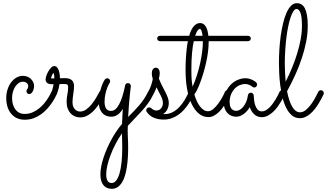

<svg xmlns="http://www.w3.org/2000/svg" viewBox="-20 -732 2066 1213"><path d="M337.9 -135.3Q335 -129.9 327.9 -115.7Q320.8 -101.6 308.8 -83.7Q296.9 -65.9 280.3 -46.9Q263.7 -27.8 242.2 -12Q220.7 3.9 194.1 14.2Q167.5 24.4 136.2 24.4Q108.4 24.4 86.9 14.4Q65.4 4.4 50.3 -13.9Q35.2 -32.2 27.3 -57.1Q19.5 -82 19.5 -112.3Q19.5 -141.6 27.8 -167.2Q36.1 -192.9 50.5 -211.9Q64.9 -231 84 -241.9Q103 -252.9 124.5 -252.9Q140.6 -252.9 153.8 -247.3Q167 -241.7 176 -232.4Q185.1 -223.1 190.2 -211.9Q195.3 -200.7 195.3 -189.5Q195.3 -178.7 192.6 -169.4Q189.9 -160.2 185.8 -153.1Q181.6 -146 176.3 -141.8Q170.9 -137.7 165.5 -137.7Q157.2 -137.7 152.1 -143.1Q147 -148.4 147 -156.2Q147 -160.2 148.7 -163.1Q150.4 -166 152.6 -169.2Q154.8 -172.4 156.5 -177Q158.2 -181.6 158.2 -189Q158.2 -199.2 148.7 -207.5Q139.2 -215.8 124.5 -215.8Q110.8 -215.8 98.4 -207.5Q85.9 -199.2 76.7 -185.3Q67.4 -171.4 61.8 -152.6Q56.2 -133.8 56.2 -112.8Q56.2 -92.8 61 -74.7Q65.9 -56.6 75.7 -42.7Q85.4 -28.8 100.3 -20.5Q115.2 -12.2 135.7 -12.2Q162.1 -12.2 184.6 -21.7Q207 -31.2 225.6 -45.9Q244.1 -60.5 258.3 -77.9Q272.5 -95.2 282.5 -110.6Q292.5 -126 298.1 -137.5Q303.7 -148.9 304.7 -151.9Q306.6 -156.7 311.3 -159.4Q315.9 -162.1 321.3 -162.1Q329.6 -162.1 334.7 -156.2Q339.8 -150.4 339.8 -143.1Q339.8 -140.1 337.9 -135.3Z M356 -200.7Q354 -187.5 351.1 -176Q348.1 -164.6 345.5 -156Q342.8 -147.5 340.8 -142.1Q338.9 -136.7 338.4 -136.2Q333.5 -125 321.3 -125Q314.5 -125 308.6 -130.1Q302.7 -135.3 302.7 -143.1Q302.7 -146 303.7 -147.5Q304.7 -148.9 306.6 -153.3Q308.6 -157.7 311.5 -168Q314.5 -178.2 318.8 -199.7Q310.5 -199.7 301.8 -200.2Q293 -200.7 285.4 -203.6Q277.8 -206.5 272.9 -212.9Q268.1 -219.2 268.1 -230.5Q268.1 -238.8 272.7 -252.9Q277.3 -267.1 285.2 -280.8Q293 -294.4 302.7 -304.4Q312.5 -314.5 322.3 -314.5Q333.5 -314.5 340.6 -306.2Q347.7 -297.9 351.6 -285.9Q355.5 -273.9 357.2 -260.7Q358.9 -247.6 358.9 -237.8Q367.2 -237.8 375.2 -238Q383.3 -238.3 390.6 -238.3Q418.5 -238.3 433.1 -226.1Q447.8 -213.9 447.8 -186Q447.8 -174.8 446.3 -162.6Q444.8 -150.4 442.9 -137.5Q440.9 -124.5 439.5 -111.8Q438 -99.1 438 -86.9Q438 -69.3 442.9 -57.9Q447.8 -46.4 455.1 -39.6Q462.4 -32.7 470.7 -30Q479 -27.3 485.8 -27.3Q506.8 -27.3 525.4 -41Q543.9 -54.7 559.6 -74Q575.2 -93.3 587.6 -114.7Q600.1 -136.2 608.4 -152.3Q610.8 -156.7 615.2 -159.2Q619.6 -161.6 624.5 -161.6Q633.3 -161.6 638.2 -156Q643.1 -150.4 643.1 -143.6Q643.1 -138.7 641.1 -134.8Q629.9 -114.7 615 -89.6Q600.1 -64.5 581.1 -42.5Q562 -20.5 538.3 -5.4Q514.6 9.8 486.3 9.8Q468.8 9.8 453.1 3.2Q437.5 -3.4 426 -15.9Q414.6 -28.3 407.7 -46.6Q400.9 -64.9 400.9 -87.9Q400.9 -112.3 405.8 -136.5Q410.6 -160.6 410.6 -182.6Q410.6 -191.9 406.5 -196.5Q402.3 -201.2 388.2 -201.2Q381.3 -201.2 373.3 -201.2Q365.2 -201.2 356 -200.7ZM323.2 -236.8Q323.2 -240.2 323 -245.8Q322.8 -251.5 322 -256.8Q321.3 -262.2 320.1 -266.1Q318.8 -270 317.4 -270Q315.9 -270 313.7 -266.4Q311.5 -262.7 309.1 -257.6Q306.6 -252.4 304.7 -246.6Q302.7 -240.7 301.8 -236.8Z M789.6 6.8Q806.6 -10.3 824.2 -28.1Q841.8 -45.9 858.4 -65.4Q875 -85 889.4 -106.2Q903.8 -127.4 915 -151.4Q917.5 -156.7 921.9 -159.4Q926.3 -162.1 931.6 -162.1Q939.9 -162.1 945.1 -156.2Q950.2 -150.4 950.2 -143.1Q950.2 -139.2 948.7 -135.7Q933.6 -104 914.1 -77.6Q894.5 -51.3 873 -27.6Q851.6 -3.9 829.6 18.3Q807.6 40.5 787.6 63Q785.6 96.7 787.6 130.6Q789.6 164.6 789.6 202.6Q789.6 233.9 787.6 265.1Q785.6 296.4 781.2 325Q776.9 353.5 769.3 378.4Q761.7 403.3 750 421.6Q738.3 439.9 722.7 450.4Q707 460.9 686 460.9Q651.4 460.9 632.8 437Q614.3 413.1 614.3 370.1Q614.3 346.7 619.4 319.8Q624.5 293 633.8 264.4Q643.1 235.8 656 206.5Q668.9 177.2 684.1 149.4Q699.2 121.6 716.3 96.4Q733.4 71.3 751 50.8Q752 27.3 753.2 2.2Q754.4 -22.9 755.9 -44.4Q743.2 -22 724.4 -8.3Q705.6 5.4 683.1 5.4Q646 5.4 625 -19.5Q604 -44.4 604 -87.9Q604 -119.6 610.1 -145.8Q616.2 -171.9 623.3 -190.7Q630.4 -209.5 636.2 -219.5Q642.1 -229.5 642.1 -229Q647.5 -237.3 657.2 -237.3Q665.5 -237.3 670.7 -231.7Q675.8 -226.1 675.8 -218.8Q675.8 -213.4 672.9 -209Q673.3 -209.5 668.2 -200.9Q663.1 -192.4 657 -176.3Q650.9 -160.2 645.8 -137.7Q640.6 -115.2 640.6 -88.4Q640.6 -61.5 650.4 -46.4Q660.2 -31.2 682.1 -31.2Q710 -31.2 732.4 -72.5Q754.9 -113.8 770.5 -192.4Q771.5 -198.7 776.4 -202.9Q781.2 -207 788.1 -207Q795.9 -207 801.3 -201.7Q806.6 -196.3 806.6 -188.5Q806.6 -187 804.7 -171.1Q802.7 -155.3 800 -128.9Q797.4 -102.5 794.4 -67.6Q791.5 -32.7 789.6 6.8ZM750.5 110.4Q728.5 142.1 710.2 177.2Q691.9 212.4 678.7 247.1Q665.5 281.7 658.2 313.5Q650.9 345.2 650.9 370.1Q650.9 395.5 659.2 409.9Q667.5 424.3 685.5 424.3Q701.7 424.3 714.1 408.4Q726.6 392.6 735.1 363.3Q743.7 334 748 292.2Q752.4 250.5 752.4 198.7Q752.4 177.7 751.7 156.2Q751 134.8 750.5 110.4Z M969.2 -180.7Q966.3 -172.9 962.2 -163.1Q958 -153.3 952.6 -142.6Q948.2 -134.3 943.6 -129.6Q939 -125 931.6 -125Q923.3 -125 918.5 -130.1Q913.6 -135.3 913.6 -142.1Q913.6 -144.5 914.1 -146.2Q914.6 -147.9 916.5 -151.9Q929.2 -176.3 935.3 -194.6Q941.4 -212.9 945.3 -232.9Q941.9 -244.1 940.4 -252Q939 -259.8 939 -268.1Q939 -284.2 945.8 -294.2Q952.6 -304.2 964.8 -304.2Q976.1 -304.2 982.7 -294.4Q989.3 -284.7 989.3 -270.5Q989.3 -262.7 987.8 -254.9Q986.3 -247.1 983.9 -235.4Q995.1 -207.5 1006.3 -186Q1017.6 -164.6 1026.4 -146.7Q1035.2 -128.9 1040.8 -113.3Q1046.4 -97.7 1046.4 -82Q1046.4 -61.5 1038.1 -43Q1029.8 -24.4 1010.7 -11.7Q1013.2 -11.2 1015.6 -11.2Q1018.1 -11.2 1020.5 -11.2Q1048.3 -11.2 1071.8 -23.9Q1095.2 -36.6 1114 -56.9Q1132.8 -77.1 1147.5 -101.8Q1162.1 -126.5 1172.9 -150.9Q1177.7 -162.1 1186.5 -162.1Q1194.8 -162.1 1199.5 -156.2Q1204.1 -150.4 1204.1 -143.6Q1204.1 -139.6 1202.6 -136.2Q1197.3 -123 1188.7 -106.2Q1180.2 -89.4 1168.2 -71.5Q1156.2 -53.7 1140.6 -36.6Q1125 -19.5 1105.7 -6.1Q1086.4 7.3 1063.5 15.4Q1040.5 23.4 1013.2 23.4Q980.5 23.4 952.4 12Q924.3 0.5 906.7 -25.9Q903.8 -30.3 903.8 -35.2Q903.8 -42.5 909.4 -48.1Q915 -53.7 922.4 -53.7Q930.2 -53.7 935.5 -48.3Q936 -47.4 939 -45.2Q941.9 -43 946 -40.3Q950.2 -37.6 955.8 -35.6Q961.4 -33.7 967.3 -33.7Q979 -33.7 987.1 -38.6Q995.1 -43.5 1000 -50.5Q1004.9 -57.6 1007.1 -65.7Q1009.3 -73.7 1009.3 -79.6Q1009.3 -91.8 1005.4 -104Q1001.5 -116.2 995.4 -128.4Q989.3 -140.6 982.2 -153.6Q975.1 -166.5 969.2 -180.7Z M1564.5 -488.8Q1564.5 -481 1559.1 -476.3Q1553.7 -471.7 1545.9 -471.7H1298.3V-466.3Q1298.3 -436.5 1293.9 -402.8Q1289.6 -369.1 1282 -335.7Q1274.4 -302.2 1264.9 -270.5Q1255.4 -238.8 1245.4 -211.9Q1235.4 -185.1 1225.6 -165.3Q1215.8 -145.5 1208 -135.7Q1214.4 -113.3 1223.1 -94Q1231.9 -74.7 1242.9 -60.3Q1253.9 -45.9 1266.6 -37.6Q1279.3 -29.3 1293.9 -29.3Q1311 -29.3 1327.9 -43.7Q1344.7 -58.1 1359.1 -77.9Q1373.5 -97.7 1384.5 -117.9Q1395.5 -138.2 1400.4 -150.4Q1405.3 -162.1 1417.5 -162.1Q1425.8 -162.1 1430.9 -156.2Q1436 -150.4 1436 -143.6Q1436 -140.1 1434.6 -136.7Q1433.1 -133.3 1427.5 -121.1Q1421.9 -108.9 1412.8 -92.8Q1403.8 -76.7 1391.8 -58.8Q1379.9 -41 1365 -26.4Q1350.1 -11.7 1333 -2Q1315.9 7.8 1296.9 7.8Q1263.2 7.8 1236.3 -14.2Q1209.5 -36.1 1190.7 -75.7Q1171.9 -115.2 1162.1 -169.4Q1152.3 -223.6 1152.3 -288.1Q1152.3 -304.2 1152.8 -325.9Q1153.3 -347.7 1154.8 -371.8Q1156.2 -396 1159.2 -421.6Q1162.1 -447.3 1167 -471.7H991.7Q983.9 -471.7 978.5 -476.3Q973.1 -481 973.1 -488.8Q973.1 -496.6 978.5 -501.2Q983.9 -505.9 991.7 -505.9H1175.3Q1180.2 -523.4 1186.8 -538.1Q1193.4 -552.7 1201.9 -563.5Q1210.4 -574.2 1220.9 -580.3Q1231.4 -586.4 1244.1 -586.4Q1256.3 -586.4 1265.4 -580.3Q1274.4 -574.2 1280.8 -563.5Q1287.1 -552.7 1290.8 -538.1Q1294.4 -523.4 1296.4 -505.9H1545.9Q1553.7 -505.9 1559.1 -501.2Q1564.5 -496.6 1564.5 -488.8ZM1196.8 -184.6Q1211.4 -216.8 1223.4 -254.2Q1235.4 -291.5 1243.9 -329.6Q1252.4 -367.7 1257.1 -404.3Q1261.7 -440.9 1261.7 -471.7H1204.1Q1197.3 -441.4 1193.1 -396.7Q1189 -352.1 1189 -288.1Q1189 -252.4 1190.9 -228.3Q1192.9 -204.1 1196.8 -184.6ZM1242.2 -549.8Q1237.8 -549.8 1229.5 -540.3Q1221.2 -530.8 1212.9 -505.9H1259.8Q1257.3 -526.4 1252.7 -538.1Q1248 -549.8 1242.2 -549.8ZM1204.6 -149.4V-148.9Z M1779.8 -136.2Q1777.8 -132.3 1771.7 -119.9Q1765.6 -107.4 1756.1 -91.3Q1746.6 -75.2 1733.9 -57.6Q1721.2 -40 1705.6 -25.4Q1689.9 -10.7 1671.9 -1.2Q1653.8 8.3 1633.8 8.3Q1605.5 8.3 1586.2 -9.8Q1566.9 -27.8 1558.1 -55.2Q1541.5 -27.3 1518.6 -11Q1495.6 5.4 1472.7 5.4Q1454.6 5.4 1439.9 -1.2Q1425.3 -7.8 1415 -19.8Q1404.8 -31.7 1399.2 -47.9Q1393.6 -64 1393.6 -83Q1393.6 -121.1 1406.5 -150.1Q1419.4 -179.2 1439.5 -198.7Q1459.5 -218.3 1483.6 -228Q1507.8 -237.8 1530.3 -237.8Q1545.4 -237.8 1558.1 -233.6Q1570.8 -229.5 1579.8 -224.6Q1588.9 -219.7 1593.8 -215.6Q1598.6 -211.4 1599.1 -210.9Q1604.5 -204.6 1604.5 -197.8Q1604.5 -190.4 1599.1 -184.8Q1593.8 -179.2 1586.4 -179.2Q1578.6 -179.2 1573.2 -184.6Q1572.3 -185.5 1568.8 -188.2Q1565.4 -190.9 1559.6 -193.8Q1553.7 -196.8 1545.7 -199Q1537.6 -201.2 1527.3 -201.2Q1512.2 -201.2 1495.1 -194.3Q1478 -187.5 1463.9 -173.1Q1449.7 -158.7 1440.2 -137Q1430.7 -115.2 1430.7 -85.4Q1430.7 -76.2 1432.6 -66.7Q1434.6 -57.1 1439.5 -49.3Q1444.3 -41.5 1452.6 -36.6Q1460.9 -31.7 1473.1 -31.7Q1481.9 -31.7 1493.4 -37.6Q1504.9 -43.5 1515.4 -55.7Q1525.9 -67.9 1534.4 -86.4Q1543 -105 1546.4 -130.4Q1547.4 -137.2 1552.7 -141.8Q1558.1 -146.5 1565.4 -146.5Q1572.3 -146.5 1577.4 -141.1Q1582.5 -135.7 1583 -128.9Q1583.5 -119.6 1585 -102.8Q1586.4 -85.9 1591.6 -69.3Q1596.7 -52.7 1606.9 -40.5Q1617.2 -28.3 1635.3 -28.3Q1647 -28.3 1658.4 -34.7Q1669.9 -41 1680.9 -51.5Q1691.9 -62 1701.9 -75.4Q1711.9 -88.9 1720.2 -102.5Q1728.5 -116.2 1734.9 -128.9Q1741.2 -141.6 1745.6 -150.9Q1748 -156.2 1752.7 -159.2Q1757.3 -162.1 1762.7 -162.1Q1771 -162.1 1776.1 -156Q1781.2 -149.9 1781.2 -143.1Q1781.2 -139.6 1779.8 -136.2Z M2023.9 -135.3Q2018.6 -124 2010.5 -108.6Q2002.4 -93.3 1992.2 -76.7Q1981.9 -60.1 1969.2 -43.7Q1956.5 -27.3 1941.7 -14.4Q1926.8 -1.5 1909.9 6.6Q1893.1 14.6 1874 14.6Q1844.7 14.6 1823.7 -3.4Q1802.7 -21.5 1788.1 -50.8Q1773.4 -80.1 1764.4 -117.4Q1755.4 -154.8 1750.5 -193.6Q1745.6 -232.4 1743.9 -269Q1742.2 -305.7 1742.2 -334Q1742.2 -375 1744.9 -418.9Q1747.6 -462.9 1753.4 -504.9Q1759.3 -546.9 1768.3 -584.5Q1777.3 -622.1 1789.8 -650.4Q1802.2 -678.7 1818.4 -695.3Q1834.5 -711.9 1855 -711.9Q1871.1 -711.9 1884 -704.3Q1897 -696.8 1905.8 -679.7Q1914.6 -662.6 1919.4 -635.3Q1924.3 -607.9 1924.3 -568.4Q1924.3 -519.5 1914.1 -467.5Q1903.8 -415.5 1886.2 -362.8Q1868.7 -310.1 1844.7 -257.6Q1820.8 -205.1 1793.5 -155.3Q1805.7 -93.3 1826.2 -57.9Q1846.7 -22.5 1875.5 -22.5Q1895 -22.5 1913.1 -37.8Q1931.2 -53.2 1946.3 -74.2Q1961.4 -95.2 1972.9 -116.9Q1984.4 -138.7 1990.7 -151.9Q1993.2 -156.7 1997.6 -159.4Q2002 -162.1 2007.3 -162.1Q2015.6 -162.1 2020.8 -156.2Q2025.9 -150.4 2025.9 -143.1Q2025.9 -140.1 2023.9 -135.3ZM1779.3 -331.5Q1779.3 -300.3 1780.8 -271.5Q1782.2 -242.7 1784.7 -216.3Q1805.2 -255.9 1823.7 -300.5Q1842.3 -345.2 1856.4 -390.9Q1870.6 -436.5 1879.2 -481.7Q1887.7 -526.9 1887.7 -567.9Q1887.7 -625.5 1878.4 -650.4Q1869.1 -675.3 1853.5 -675.3Q1843.3 -675.3 1833.7 -661.1Q1824.2 -647 1815.9 -622.6Q1807.6 -598.1 1800.8 -564.9Q1793.9 -531.7 1789.3 -493.7Q1784.7 -455.6 1782 -414.1Q1779.3 -372.6 1779.3 -331.5Z"/></svg>

Font: Sacramento
Style: Regular
Weight: 400
Designer: Astigmatic (AOETI)
Foundry: Astigmatic (AOETI)
Version: Version 1.000